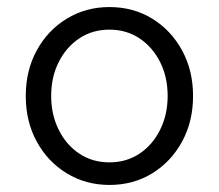

<svg xmlns="http://www.w3.org/2000/svg" viewBox="-20 -516 620 544"><path d="M290 8Q223 8 169 -25Q115 -58 84 -115Q53 -172 53 -244Q53 -316 84 -373Q115 -430 169 -463Q223 -496 290 -496Q358 -496 411.5 -463Q465 -430 496 -373Q527 -316 527 -244Q527 -172 496 -115Q465 -58 411.5 -25Q358 8 290 8ZM290 -56Q338 -56 375 -80.5Q412 -105 433.5 -148Q455 -191 455 -244Q455 -298 433.5 -340.5Q412 -383 375 -407.5Q338 -432 290 -432Q242 -432 205 -407.5Q168 -383 146.5 -340.5Q125 -298 125 -244Q125 -191 146.5 -148Q168 -105 205 -80.5Q242 -56 290 -56Z"/></svg>

Font: Red Hat Text VF
Style: Regular
Weight: 400
Designer: Pentagram, MCKL
Foundry: Pentagram, MCKL
Version: Version 1.023